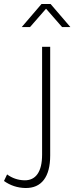

<svg xmlns="http://www.w3.org/2000/svg" viewBox="-113 -758 376 972"><path d="M243.2 -621.1H201.2L120.1 -713.9L39.1 -621.1H-2.9L97.2 -737.8H143.1ZM141.1 -521V28.8Q141.1 110.4 108.9 152.6Q76.7 194.8 15.1 193.8Q-44.9 192.4 -92.8 158.2L-77.1 125Q-38.6 153.3 9.8 154.8Q54.2 155.8 77.1 122.6Q100.1 89.4 100.1 24.9V-521Z"/></svg>

Font: Montserrat Ultra Light
Style: Regular
Weight: 200
Designer: Julieta Ulanovsky
Foundry: Julieta Ulanovsky
Version: Version 3.001;PS 003.001;hotconv 1.0.70;makeotf.lib2.5.58329